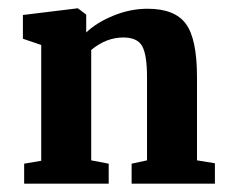

<svg xmlns="http://www.w3.org/2000/svg" viewBox="-20 -441 553 461"><path d="M38 0V-48L79 -55V-333L35 -348V-405L166 -421H167L187 -406V-363Q212 -387 252.5 -403.5Q293 -420 334 -420Q400 -420 426.5 -383.5Q453 -347 453 -256V-56L496 -49V0H296V-48L333 -56V-256Q333 -309 321.5 -330Q310 -351 276 -351Q235 -351 199 -321V-56L241 -48V0Z"/></svg>

Font: Aikya
Style: Bold
Weight: 700
Designer: Neelakash Kshetrimayum (Latin subset based on Merriweather by Eben Sorkin)
Foundry: Brand New Type
Version: Version 1.00 b005